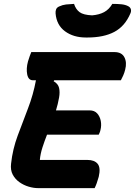

<svg xmlns="http://www.w3.org/2000/svg" viewBox="-20 -968 694 988"><path d="M175 0Q153 0 127.5 -7.5Q102 -15 80 -30.5Q58 -46 45.5 -69.5Q33 -93 37 -126Q45 -200 71 -270Q97 -340 124 -410Q151 -480 165 -555H149Q126 -555 120 -585Q114 -615 124 -652Q129 -669 133 -679.5Q137 -690 141 -700H569Q606 -700 620 -673.5Q634 -647 624 -609Q620 -593 614 -579.5Q608 -566 602 -555H259L256 -550Q279 -537 284 -515.5Q289 -494 284 -466Q281 -449 277 -432.5Q273 -416 268 -400H441Q466 -400 480 -384.5Q494 -369 498.5 -346Q503 -323 497 -299Q495 -290 492.5 -285Q490 -280 488 -275H222Q209 -242 198.5 -209.5Q188 -177 185 -145H430Q466 -145 482.5 -125Q499 -105 488 -58Q478 -22 467 0ZM558 -948Q584 -948 604.5 -946Q625 -944 640 -936Q651 -930 653.5 -920Q656 -910 651 -899Q623 -833 568.5 -804Q514 -775 430 -775H422Q358 -775 314.5 -807Q271 -839 266 -899Q265 -911 269 -920.5Q273 -930 285 -935Q302 -943 320 -945Q338 -947 361 -948Q370 -920 389.5 -905.5Q409 -891 454 -889Q490 -892 515.5 -905.5Q541 -919 558 -948Z"/></svg>

Font: Recursive Mn Csl St XBd
Style: Italic
Weight: 800
Italic angle: -15°
Monospace: yes
Version: Version 1.079;hotconv 1.0.112;makeotfexe 2.5.65598; ttfautoh